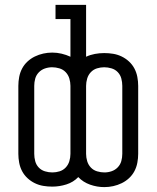

<svg xmlns="http://www.w3.org/2000/svg" viewBox="-20 -755 640 785"><path d="M406 10Q377 10 348.5 0Q320 -10 300 -31Q280 -10 251.5 -1Q223 8 194 8Q175 8 157 5Q139 2 122.5 -6Q106 -14 92.5 -26.5Q79 -39 70.5 -55Q62 -71 58.5 -89.5Q55 -108 55 -126V-404Q55 -422 58.5 -440.5Q62 -459 70.5 -475Q79 -491 92.5 -503.5Q106 -516 122.5 -524Q139 -532 157 -536Q175 -540 194 -540Q213 -540 232 -535.5Q251 -531 268 -523V-677H207V-735H332V-523Q349 -531 368 -534.5Q387 -538 406 -538Q425 -538 443 -535Q461 -532 477.5 -524Q494 -516 507.5 -503.5Q521 -491 529.5 -475Q538 -459 541.5 -440.5Q545 -422 545 -404V-126Q545 -108 541.5 -89.5Q538 -71 529.5 -55Q521 -39 507.5 -26.5Q494 -14 477.5 -6Q461 2 443 6Q425 10 406 10ZM194 -50Q209 -50 223.5 -54.5Q238 -59 248.5 -70Q259 -81 263.5 -96Q268 -111 268 -126V-404Q268 -419 263.5 -434Q259 -449 248.5 -460Q238 -471 223 -475.5Q208 -480 193 -480Q178 -480 163.5 -475Q149 -470 138.5 -459Q128 -448 124 -433.5Q120 -419 120 -404V-126Q120 -111 124 -96Q128 -81 138.5 -70Q149 -59 164 -54.5Q179 -50 194 -50ZM407 -50Q422 -50 436.5 -55Q451 -60 461.5 -71Q472 -82 476 -96.5Q480 -111 480 -126V-404Q480 -419 476 -434Q472 -449 461.5 -460Q451 -471 436 -475.5Q421 -480 406 -480Q391 -480 376.5 -475.5Q362 -471 351.5 -460Q341 -449 336.5 -434Q332 -419 332 -404V-126Q332 -111 336.5 -96Q341 -81 351.5 -70Q362 -59 377 -54.5Q392 -50 407 -50Z"/></svg>

Font: Iosevka Slab Light Extended
Style: Regular
Weight: 300
Width: 7
Monospace: yes
Designer: Belleve Invis
Foundry: Belleve Invis
Version: Version 11.1.0; ttfautohint (v1.8.3)